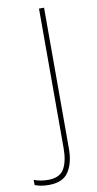

<svg xmlns="http://www.w3.org/2000/svg" viewBox="-177 -756 490 972"><g transform="rotate(-10 68.0 -270.0)"><path d="M-7 174Q-31 174 -48.5 170.5Q-66 167 -79 162V135Q-65 141 -46 144.5Q-27 148 -7 148Q54 148 76 109Q98 70 98 5V-714H124V10Q124 84 94.5 129Q65 174 -7 174Z"/></g></svg>

Font: Noto Sans Myanmar SemiCondensed Thin
Style: Regular
Weight: 100
Width: 4
Designer: Monotype Design Team
Foundry: Monotype Imaging Inc.
Version: Version 2.107; ttfautohint (v1.8.4.7-5d5b)